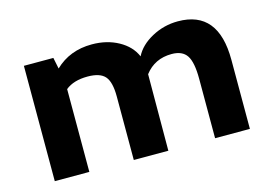

<svg xmlns="http://www.w3.org/2000/svg" viewBox="-70 -598 1032 730"><g transform="rotate(-15 446.5 -233.0)"><path d="M190 -410Q248 -466 335 -466Q394 -466 439.5 -441Q485 -416 503 -374Q523 -414 571 -440Q619 -466 674 -466Q833 -466 833 -272V0H696V-234Q696 -299 678.5 -325.5Q661 -352 619 -352Q552 -352 513 -301L512 0H376V-250Q376 -307 356.5 -329.5Q337 -352 288 -352Q233 -352 201 -326V0H65V-454H181Z"/></g></svg>

Font: Tajawal ExtraBold
Style: Regular
Weight: 800
Designer: Boutros Fonts
Foundry: Created by Boutros International 2017
Version: Version 1.700